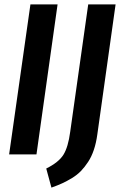

<svg xmlns="http://www.w3.org/2000/svg" viewBox="-20 -711 552 884"><path d="M245.1 -690.9 147.9 0H22L120.1 -690.9ZM512.2 -690.9 428.2 -92.8Q422.9 -53.2 412.1 -21.2Q401.4 10.7 385.7 34.4Q370.1 58.1 352.8 76.2Q335.4 94.2 311.8 108.6Q288.1 123 266.8 132.8Q245.6 142.6 216.8 152.8L192.9 64.9Q250 36.6 272 1.5Q293.9 -33.7 303.2 -104L386.2 -690.9Z"/></svg>

Font: Fira Sans Compressed Medium
Style: Italic
Weight: 500
Width: 3
Italic angle: -8°
Designer: Carrois Corporate & Edenspiekermann AG
Foundry: Carrois Corporate GbR & Edenspiekermann AG
Version: Version 4.203;PS 004.203;hotconv 1.0.88;makeotf.lib2.5.64775